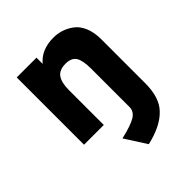

<svg xmlns="http://www.w3.org/2000/svg" viewBox="-210 -655 1031 1031"><g transform="rotate(-45 305.5 -139.5)"><path d="M323 244 245 122Q327 103 359 83Q391 63 391 29V-261Q391 -324 374 -351Q357 -378 312 -378Q265 -378 245 -350Q225 -322 225 -263V0H75V-511H225V-464Q274 -523 365 -523Q396 -523 424.5 -514Q453 -505 480.5 -485Q508 -465 524.5 -426.5Q541 -388 541 -335V-1Q541 108 489 161Q436 218 323 244Z"/></g></svg>

Font: Overpass Heavy
Style: Regular
Weight: 900
Designer: Delve Withrington, Thomas Jockin
Foundry: Delve Fonts
Version: Version 3.000;DELV;Overpass